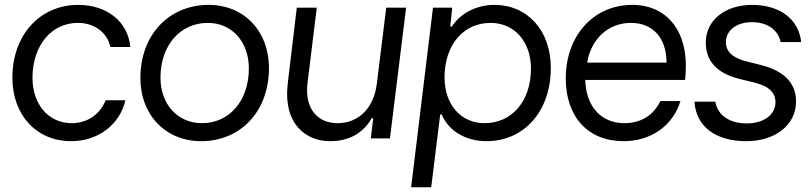

<svg xmlns="http://www.w3.org/2000/svg" viewBox="-20 -578 3382 802"><path d="M276.9 11.7C389.2 11.7 480 -56.6 503.9 -159.2H421.4C393.6 -92.3 337.4 -63.5 279.3 -63.5C183.1 -63.5 115.7 -141.6 115.7 -253.4C115.7 -385.3 192.9 -482.4 305.2 -482.4C372.6 -482.4 427.7 -443.8 440.9 -381.8H524.4C514.2 -490.2 423.8 -557.6 307.1 -557.6C145.5 -557.6 31.7 -430.7 31.7 -253.4C31.7 -97.2 132.8 11.7 276.9 11.7Z M820.3 11.7C985.8 11.7 1103.5 -113.8 1103.5 -293.5C1103.5 -448.7 999 -557.6 851.6 -557.6C685.1 -557.6 566.4 -431.6 566.4 -252.4C566.4 -97.2 671.9 11.7 820.3 11.7ZM650.4 -253.9C650.4 -388.2 732.4 -482.4 848.1 -482.4C948.7 -482.4 1019.5 -403.8 1019.5 -292C1019.5 -157.7 938.5 -63.5 823.7 -63.5C722.2 -63.5 650.4 -141.6 650.4 -253.9Z M1358.9 11.7C1444.8 11.7 1501 -27.8 1532.2 -84H1539.1L1528.8 0H1608.9L1676.3 -545.9H1593.3L1554.2 -229.5C1541.5 -126 1478.5 -63.5 1389.2 -63.5C1308.6 -63.5 1251 -122.1 1264.6 -231.9L1303.2 -545.9H1219.7L1182.1 -231C1161.6 -60.1 1257.3 11.7 1358.9 11.7Z M1697.3 204.1H1781.2L1818.8 -100.1H1824.7C1855 -28.3 1928.7 11.7 2011.7 11.7C2170.4 11.7 2280.8 -114.3 2280.8 -294.4C2280.8 -450.2 2183.6 -557.6 2045.4 -557.6C1976.1 -557.6 1905.8 -526.9 1867.7 -467.3H1860.8L1869.1 -545.9H1788.6ZM1836.9 -254.4C1836.9 -389.6 1915 -482.4 2029.3 -482.4C2127.9 -482.4 2197.8 -405.3 2197.8 -291.5C2197.8 -155.8 2118.7 -63.5 2003.9 -63.5C1905.8 -63.5 1836.9 -140.6 1836.9 -254.4Z M2585 11.7C2696.3 11.7 2790 -50.3 2822.3 -155.8H2738.3C2709 -95.2 2656.7 -63.5 2587.4 -63.5C2490.2 -63.5 2426.8 -135.3 2424.8 -244.1H2841.8L2843.8 -270.5C2856.4 -443.4 2768.6 -557.6 2621.1 -557.6C2459.5 -557.6 2343.3 -429.2 2343.3 -251C2343.3 -88.9 2436.5 11.7 2585 11.7ZM2432.6 -316.4C2449.2 -416.5 2521.5 -482.4 2615.2 -482.4C2707 -482.4 2764.2 -419.4 2764.2 -316.4Z M3097.2 11.7C3219.2 11.7 3305.2 -56.6 3305.2 -154.3C3305.2 -229 3257.8 -281.7 3156.2 -307.1L3101.1 -320.8C3039.6 -335.9 3012.2 -362.3 3012.2 -402.3C3012.2 -451.2 3057.1 -485.4 3121.1 -485.4C3184.6 -485.4 3230.5 -453.6 3240.7 -402.3H3326.7C3316.4 -498 3237.8 -557.6 3121.6 -557.6C3007.8 -557.6 2928.2 -492.7 2928.2 -400.9C2928.2 -324.2 2972.7 -271.5 3071.8 -247.6L3129.9 -233.4C3192.4 -218.3 3219.2 -190.9 3219.2 -150.4C3219.2 -98.6 3169.4 -62.5 3099.6 -62.5C3026.9 -62.5 2978 -96.2 2967.8 -153.3H2880.9C2887.2 -49.8 2968.3 11.7 3097.2 11.7Z"/></svg>

Font: Guggenheim Sans Display
Style: Italic
Weight: 400
Italic angle: -7°
Designer: Modified by Tom Baber under direction of Pentagram Design 2023
Foundry: rsms
Version: Version 1.001;Glyphs 3.1.2 (3151)